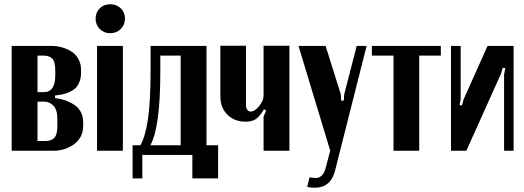

<svg xmlns="http://www.w3.org/2000/svg" viewBox="-20 -712 2477 907"><path d="M362.8 -381.8V-367.2Q362.8 -343.3 355 -324.7Q347.2 -306.2 336.4 -295.7Q325.7 -285.2 308.8 -277.6Q292 -270 279.3 -267.1Q266.6 -264.2 250 -262.2L240.2 -261.2V-249L250 -247.1Q271.5 -244.1 291 -237.1Q310.5 -230 330.1 -217.5Q349.6 -205.1 361.3 -183.6Q373 -162.1 373 -134.8V-118.2Q373 -63.5 331.1 -31.7Q289.1 0 232.9 0H35.2V-495.1H221.2Q246.1 -495.1 269.8 -489Q293.5 -482.9 314.9 -470.2Q336.4 -457.5 349.6 -434.6Q362.8 -411.6 362.8 -381.8ZM157.2 -276.9H188Q241.2 -276.9 241.2 -357.9V-376Q241.2 -419.9 227.3 -434.6Q213.4 -449.2 188 -449.2H157.2ZM251 -119.1V-149.9Q251 -193.4 232.4 -212.6Q213.9 -231.9 188 -231.9H157.2V-45.9H194.8Q221.7 -45.9 236.3 -60.5Q251 -75.2 251 -119.1Z M500.5 -691.9Q530.8 -691.9 550.5 -672.6Q570.3 -653.3 570.3 -624Q570.3 -594.7 550.3 -575Q530.3 -555.2 500.5 -555.2Q470.7 -555.2 451.2 -575Q431.6 -594.7 431.6 -624Q431.6 -653.3 451.2 -672.6Q470.7 -691.9 500.5 -691.9ZM438.5 -495.1H560.5V0H438.5Z M652.3 130.9H606.4V-25.9H643.6Q668.5 -71.3 679.9 -156.2Q691.4 -241.2 691.4 -383.8V-495.1H955.6V-25.9H1010.3V130.9H888.7V20H652.3ZM690.4 -25.9H833.5V-449.2H737.3V-373Q737.3 -111.3 690.4 -25.9Z M1227.1 -195.8Q1207 -162.1 1188.7 -149.7Q1170.4 -137.2 1141.1 -137.2Q1087.4 -137.2 1054.2 -170.2Q1021 -203.1 1021 -256.8V-496.1H1142.1V-215.8Q1142.1 -202.1 1148.2 -193.6Q1154.3 -185.1 1164.1 -185.1Q1183.6 -185.1 1204.3 -210.7Q1225.1 -236.3 1225.1 -259.8V-496.1H1347.2V0H1225.1V-161.1L1237.3 -189.9Z M1390.1 -495.1H1518.1L1589.8 -267.1L1591.8 -236.8H1604L1606 -266.1L1665 -495.1H1711.9L1562 97.2Q1541 174.8 1466.8 174.8Q1448.7 174.8 1431.2 170.9L1441.9 126Q1458.5 128.4 1472.7 128.7Q1486.8 128.9 1498.8 118.4Q1510.7 107.9 1517.1 85.9L1540 0Z M2062.5 -495.1V-449.2H1960.4V0H1838.9V-449.2H1736.8V-495.1Z M2283.2 -495.1H2406.2V0H2361.3V-360.8L2367.2 -390.1L2355 -392.1L2346.2 -362.8L2183.1 0H2110.4V-495.1H2156.2V-244.1L2151.4 -215.8L2162.1 -213.9L2170.4 -243.2Z"/></svg>

Font: Moniqa Black Paragraph
Style: Regular
Weight: 900
Designer: Rajesh Rajput
Foundry: Rajesh Rajput
Version: Version 1.000